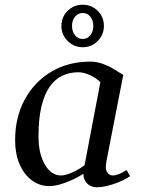

<svg xmlns="http://www.w3.org/2000/svg" viewBox="-20 -777 597 813"><path d="M390 16Q365 16 349 0Q333 -16 333 -41Q298 -19 258 -4Q218 11 189 11Q147 11 114 -14Q81 -39 62.5 -82.5Q44 -126 44 -183Q44 -281 85 -356Q126 -431 197.5 -473.5Q269 -516 362 -516Q390 -516 416 -506.5Q442 -497 459 -486L502 -460L431 -96Q430 -89 429 -82Q428 -75 428 -70Q428 -54 436.5 -44Q445 -34 458 -34Q469 -34 485 -40.5Q501 -47 516 -57L531 -31Q499 -10 459 3Q419 16 390 16ZM239 -34Q256 -34 284 -46Q312 -58 338 -77L405 -429Q386 -448 360 -459.5Q334 -471 312 -471Q275 -471 244 -456.5Q213 -442 190.5 -410Q168 -378 155.5 -326Q143 -274 143 -199Q143 -126 170 -80Q197 -34 239 -34ZM330 -577Q293 -577 266.5 -603.5Q240 -630 240 -667Q240 -705 266.5 -731Q293 -757 330 -757Q368 -757 394 -731Q420 -705 420 -667Q420 -630 394 -603.5Q368 -577 330 -577ZM330 -612Q350 -612 362.5 -627.5Q375 -643 375 -667Q375 -691 362.5 -706.5Q350 -722 330 -722Q311 -722 298 -706.5Q285 -691 285 -667Q285 -643 298 -627.5Q311 -612 330 -612Z"/></svg>

Font: Wittgenstein
Style: Italic
Weight: 400
Italic angle: -11°
Designer: Jörg Drees
Foundry: Jörg Drees
Version: Version 1.500